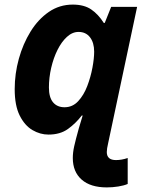

<svg xmlns="http://www.w3.org/2000/svg" viewBox="-20 -576 634 836"><path d="M445 240Q374 240 335.5 206Q297 172 297 112Q297 88 303 61L311 28Q316 7 323 -16.5Q330 -40 335 -56.5Q340 -73 340 -73H336Q310 -39 276 -14.5Q242 10 191 10Q155 10 121.5 -9.5Q88 -29 66 -72.5Q44 -116 44 -188Q44 -255 62 -320Q80 -385 113 -438.5Q146 -492 192.5 -524Q239 -556 297 -556Q346 -556 377 -535Q408 -514 432 -476H436L464 -546H577L451 47Q445 72 445 86Q445 121 485 121Q510 121 536 112V225Q520 232 495 236Q470 240 445 240ZM261 -109Q296 -109 320.5 -135.5Q345 -162 360 -201.5Q375 -241 382.5 -281.5Q390 -322 390 -351Q390 -390 372 -413.5Q354 -437 322 -437Q295 -437 271.5 -415.5Q248 -394 230.5 -359Q213 -324 203 -281Q193 -238 193 -195Q193 -152 211 -130.5Q229 -109 261 -109Z"/></svg>

Font: BC Sans
Style: Bold Italic
Weight: 700
Italic angle: -12°
Designer: Monotype Design Team
Province of B.C.
Foundry: Monotype Imaging Inc.
Version: Version 2.000;GOOG;noto-source:20170915:90ef993387c0